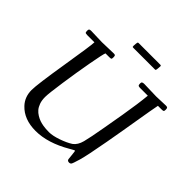

<svg xmlns="http://www.w3.org/2000/svg" viewBox="-211 -995 1180 1180"><g transform="rotate(45 379.5 -405.0)"><path d="M523.9 -820.1Q530 -820.1 530 -812.6Q530 -805.2 528.4 -792Q526.9 -778.8 525.1 -777.5Q523.4 -776.1 519 -776.1H334Q326.2 -776.1 325.1 -777.8Q324 -779.5 324 -786.3Q324 -793 325.3 -804.6Q326.7 -816.2 328.4 -818.1Q330.1 -820.1 335.9 -820.1ZM643.1 -664.1 725.1 -667Q735.6 -667 738.8 -663Q741.9 -658.9 741.9 -647.5Q741.9 -636 737.9 -633.5Q733.9 -631.1 720.9 -631.1H690.9Q686.3 -609.4 679.3 -568.7Q672.4 -528.1 663.1 -472.7Q653.8 -417.2 646.6 -374.3Q639.4 -331.3 625.2 -252.4Q599.4 -108.4 585 -58.8Q570.6 -9.3 565.4 -3.7Q560.3 2 551.8 2Q535.2 2 533.9 -12Q532.7 -22.7 530.8 -42Q527.6 -75.9 525.4 -75.9Q523.2 -75.9 520.6 -74.8Q518.1 -73.7 513.5 -71.2Q509 -68.6 504.6 -66.2Q500.2 -63.7 492.9 -59.6Q373.8 10 268.1 10Q167.7 10 111.3 -50Q73 -90.6 73 -150.9Q73 -198.7 106 -401.9Q138.9 -605 138.9 -628.9V-631.1H75.9Q60.3 -631.1 58.6 -636.8Q56.9 -642.6 56.9 -651.7Q56.9 -660.9 60.9 -663.9Q64.9 -667 75.9 -667L169.9 -664.1L272 -667Q282 -667 284.5 -663.2Q287.1 -659.4 287.1 -647.6Q287.1 -635.7 283.8 -633.4Q280.5 -631.1 268.1 -631.1H235.1Q228.8 -618.4 210.9 -520.6Q193.1 -422.9 177.6 -315.9Q162.1 -209 162.1 -179.3Q162.1 -149.7 169.9 -128.2Q177.7 -106.7 189.3 -93.1Q200.9 -79.6 217.4 -69.6Q233.9 -59.6 248.4 -54.7Q262.9 -49.8 279.8 -46.9Q302 -43 332.6 -43Q363.3 -43 409.3 -58.8Q455.3 -74.7 485.1 -94Q512.2 -113.5 523.4 -156.5Q534.7 -199.5 552.5 -302.1Q570.3 -404.8 576.2 -438.5Q596.2 -557.1 603 -631.1H537.1Q520.8 -631.1 518.4 -637Q516.1 -642.8 516.1 -651.7Q516.1 -660.6 521 -663.8Q525.9 -667 537.1 -667Z"/></g></svg>

Font: Fanwood Text
Style: Italic
Weight: 400
Italic angle: -9°
Version: Version 1.101